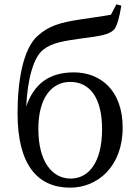

<svg xmlns="http://www.w3.org/2000/svg" viewBox="-20 -852 636 886"><path d="M306 -28C222 -28 157 -104 157 -257C157 -404 221 -474 304 -474C391 -474 451 -406 451 -256C451 -105 391 -28 306 -28ZM517 -832 492 -784C448 -776 401 -770 355 -763C256 -748 204 -733 151 -684C88 -625 61 -484 61 -329C61 -90 154 14 304 14C429 14 546 -82 546 -263C546 -437 442 -518 321 -518C207 -518 137 -465 101 -361C107 -486 134 -588 180 -623C221 -656 279 -664 367 -676C438 -685 484 -692 506 -715C521 -733 531 -773 540 -826Z"/></svg>

Font: Source Han Serif JP Medium
Style: Regular
Weight: 500
Designer: Ryoko NISHIZUKA 西塚涼子 (kana & ideographs); Frank Grießhammer (Latin, Greek & Cyrillic); Wenlong ZHANG 张文龙 (bopomofo); San
Foundry: Adobe Systems Incorporated
Version: Version 1.001;PS 1.001;hotconv 16.6.54;makeotf.lib2.5.65590